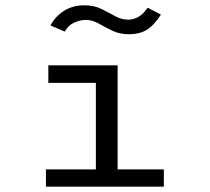

<svg xmlns="http://www.w3.org/2000/svg" viewBox="-20 -703 790 723"><path d="M153 0V-65H341V-391H162V-457H423V-65H597V0ZM536 -674 586 -648Q559 -606 531.5 -590Q504 -574 467 -574Q430 -574 402.5 -587.5Q375 -601 351.5 -614.5Q328 -628 303 -628Q282 -628 259.5 -618Q237 -608 224 -584L170 -607Q187 -640 220 -661.5Q253 -683 298 -683Q334 -683 361.5 -669.5Q389 -656 413 -642.5Q437 -629 463 -629Q482 -629 500.5 -639Q519 -649 536 -674Z"/></svg>

Font: Inconsolata ExtraExpanded
Style: Regular
Weight: 400
Width: 8
Monospace: yes
Designer: Raph Levien, Cyreal, Brenton Simpson
Foundry: Raph Levien, Cyreal, Google
Version: Version 3.000; ttfautohint (v1.8.2.53-6de2)